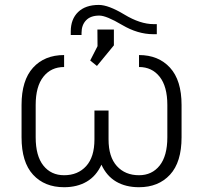

<svg xmlns="http://www.w3.org/2000/svg" viewBox="-20 -761 838 791"><path d="M552.7 -534.2Q632.8 -534.2 680.4 -482.2Q728 -430.2 728 -328.6V-195.3Q728 -92.8 680.4 -41.3Q632.8 10.3 552.7 10.3Q498 10.3 458.7 -12.7Q419.4 -35.6 397.9 -82.5Q376.5 -35.6 337.2 -12.7Q297.9 10.3 244.1 10.3Q163.6 10.3 116.2 -41.3Q68.8 -92.8 68.8 -195.3V-328.6Q68.8 -430.2 116.2 -482.2Q163.6 -534.2 244.1 -534.2V-484.9Q190.4 -484.9 158.7 -444.8Q127 -404.8 127 -328.6V-195.3Q127 -118.7 158.7 -78.9Q190.4 -39.1 244.1 -39.1Q300.8 -39.1 335 -76.7Q369.1 -114.3 369.1 -186.5V-305.7H427.2V-186.5Q427.2 -114.7 461.4 -76.9Q495.6 -39.1 552.7 -39.1Q606 -39.1 637.7 -78.9Q669.4 -118.7 669.4 -195.3V-328.6Q669.4 -404.8 637.7 -444.8Q606 -484.9 552.7 -484.9ZM626 -661.6V-620.1H611.3Q547.4 -620.1 482.7 -658.4Q418 -696.8 389.2 -696.8Q353 -696.8 334.5 -677.2Q315.9 -657.7 315.9 -625.5V-616.7H271.5V-631.3Q271.5 -682.1 301.8 -711.4Q332 -740.7 387.2 -740.7Q426.8 -740.7 492.2 -701.2Q557.6 -661.6 612.8 -661.6ZM449.2 -574.2 379.4 -489.3 351.6 -511.7 381.8 -570.8 381.3 -639.2H449.2Z"/></svg>

Font: Franko
Style: Light
Weight: 300
Designer: Google
Version: Version 1.200310; 2013